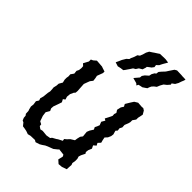

<svg xmlns="http://www.w3.org/2000/svg" viewBox="-223 -871 984 984"><g transform="rotate(45 269.5 -378.5)"><path d="M217 8 207 2 176 3 160 7 143 1 128 -2 114 -4 101 -20 92 -24 86 -38 85 -52 79 -60 78 -80 75 -88 71 -105 73 -121 70 -142 79 -156 75 -169 80 -186 83 -216 86 -229 85 -247 84 -256 88 -273 89 -288 100 -307 96 -324V-338L98 -350L97 -364L109 -381L107 -399L113 -411L115 -427L114 -440L103 -450L118 -478V-492L129 -497L144 -510L184 -507L192 -504L211 -498V-487L199 -455L202 -441L204 -424L193 -410L188 -397L181 -378L183 -345L184 -330L183 -317L176 -309L168 -291L166 -271L171 -255L160 -247L168 -232L162 -214L152 -186L151 -171L157 -158L145 -137L148 -114L154 -97L158 -85L173 -77L174 -66L188 -56L202 -59L232 -56L255 -60L261 -68L281 -79L288 -84L311 -96L309 -107L320 -116L332 -129L353 -142L355 -156L359 -173L368 -185L365 -215L371 -230L383 -249L377 -261L383 -273L388 -286L381 -304L392 -323L382 -329L391 -346L401 -367L400 -379L404 -391L395 -405L400 -427L409 -441L402 -454L417 -479L428 -496L446 -507L474 -505L484 -506L495 -499L506 -480L500 -452V-439L488 -422V-408L485 -397L477 -377L478 -360L471 -347L473 -332L465 -323L471 -302L469 -288L462 -272L450 -259L453 -243L457 -228L444 -214L451 -201L437 -189L445 -173L437 -154L435 -139L440 -131L429 -109L425 -96L429 -83V-66L426 -50L430 -40L428 -7L402 2L380 4L362 -12L368 -39L363 -48L329 -52L326 -48L306 -32L293 -27L277 -21L264 -15L251 -6L239 1ZM377 -563 368 -571 339 -579 361 -605 362 -617 371 -630 388 -645 391 -659 399 -673 406 -678 408 -692 418 -704 433 -720 442 -734 458 -758 470 -765 502 -764 513 -763H522L534 -762L531 -752L526 -740L521 -725L517 -718L512 -709L497 -698L499 -691L486 -676L472 -665L463 -649L456 -632L444 -623L435 -613L430 -602L427 -593L420 -588L405 -578L394 -576L382 -573ZM240 -565 218 -572 225 -587 232 -603 244 -623 252 -630 256 -634 258 -642 266 -660 271 -676 282 -684 289 -703 293 -717 301 -732 315 -741 325 -748 336 -755 348 -763 381 -764H388L409 -761L404 -752L398 -742L393 -733L386 -719L374 -708L376 -695L367 -683L360 -678L347 -668V-663L341 -644L324 -634L315 -620L303 -613L294 -599L287 -589L281 -580L274 -571L258 -569Z"/></g></svg>

Font: Winky Rough Light
Style: Italic
Weight: 300
Italic angle: -8.97852°
Designer: Simon Atzbach
Foundry: typofactur
Version: Version 1.206; ttfautohint (v1.8.4.7-5d5b)